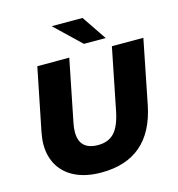

<svg xmlns="http://www.w3.org/2000/svg" viewBox="-130 -1022 1067 1149"><g transform="rotate(-15 403.5 -447.5)"><path d="M64 -238Q64 -270 72 -312L150 -700H348L271 -315Q265 -285 265 -260Q265 -150 381 -150Q444 -150 480.5 -188.5Q517 -227 535 -315L612 -700H807L728 -303Q664 14 357 14Q266 14 200 -16.5Q134 -47 99 -104Q64 -161 64 -238ZM295 -909H486L589 -757H454Z"/></g></svg>

Font: Idrija
Style: Italic
Weight: 800
Italic angle: -11.3°
Designer: Julieta Ulanovsky
Foundry: Julieta Ulanovsky
Version: Version 7.200